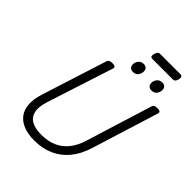

<svg xmlns="http://www.w3.org/2000/svg" viewBox="-372 -1589 1804 1804"><g transform="rotate(45 529.5 -687.0)"><path d="M415 19Q332 19 272 -4.5Q212 -28 178 -73Q144 -118 139 -184Q134 -250 161 -336L369 -988Q374 -1002 385.5 -1008.5Q397 -1015 421 -1015Q444 -1015 455 -1008Q466 -1001 461 -985L247 -324Q218 -235 231 -177.5Q244 -120 293.5 -93Q343 -66 423 -66Q511 -66 577.5 -95.5Q644 -125 690 -182.5Q736 -240 762 -324L968 -988Q973 -1002 984.5 -1008.5Q996 -1015 1019 -1015Q1067 -1015 1058 -985L849 -313Q815 -204 753.5 -130Q692 -56 607 -18.5Q522 19 415 19ZM613 -1092Q592 -1092 578 -1105Q564 -1118 564 -1144Q564 -1171 582.5 -1194.5Q601 -1218 637 -1218Q657 -1218 671 -1205.5Q685 -1193 685 -1167Q685 -1140 668 -1116Q651 -1092 613 -1092ZM859 -1092Q839 -1092 824.5 -1105Q810 -1118 810 -1144Q810 -1171 828.5 -1194.5Q847 -1218 883 -1218Q903 -1218 917.5 -1205.5Q932 -1193 932 -1167Q932 -1140 914.5 -1116Q897 -1092 859 -1092ZM659 -1308Q640 -1308 635.5 -1319.5Q631 -1331 636 -1349Q641 -1371 650 -1382Q659 -1393 677 -1393H945Q965 -1393 969.5 -1380.5Q974 -1368 969 -1349Q964 -1328 955 -1318Q946 -1308 928 -1308Z"/></g></svg>

Font: Playwrite NZ
Style: Regular
Weight: 400
Designer: Veronika Burian, José Scaglione
Foundry: TypeTogether
Version: Version 1.002